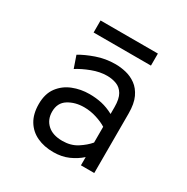

<svg xmlns="http://www.w3.org/2000/svg" viewBox="-158 -809 931 957"><g transform="rotate(30 308.0 -331.0)"><path d="M274.2 12Q220.8 12 179.7 -7.2Q138.6 -26.4 115.3 -64.7Q92 -103 92 -160.2Q92 -219.2 119.9 -256.5Q147.9 -293.8 192.4 -311.5Q236.9 -329.2 287 -329.2Q324.5 -329.2 358.2 -321.8Q391.9 -314.2 426.8 -295.5V-335.2Q426.8 -382.4 411.8 -407.7Q396.8 -433 371.8 -442.5Q346.8 -452 317.5 -452Q276.5 -452 232.1 -435.2Q187.8 -418.4 155.5 -397.8L131.8 -466.2Q165.4 -486.8 216.8 -504.9Q268.1 -523 325.2 -523Q354.4 -523 385.4 -515.7Q416.5 -508.4 443.4 -489Q470.2 -469.6 486.9 -434.2Q503.5 -398.8 503.5 -342.2V0H426.8V-47.5Q398.6 -21.9 360.2 -4.9Q321.9 12 274.2 12ZM284.8 -59Q333.5 -59 369.1 -81.8Q404.6 -104.6 426.8 -131V-221.8Q403.1 -236.8 367.9 -247.9Q332.8 -259 296.8 -259Q245.2 -259 206.9 -235.1Q168.5 -211.2 168.5 -160.2Q168.5 -115.1 198.8 -87.1Q229.1 -59 284.8 -59ZM150.5 -605V-674.2H480.5V-605Z"/></g></svg>

Font: Overpass Mono Light
Style: Regular
Weight: 300
Monospace: yes
Designer: Delve Withrington, Dave Bailey
Foundry: Delve Fonts LLC
Version: Version 4.000